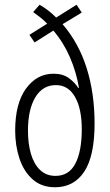

<svg xmlns="http://www.w3.org/2000/svg" viewBox="-20 -780 463 810"><path d="M147 -760Q166 -749 183.5 -735.5Q201 -722 217 -706L303 -760L325 -727L244 -678Q312 -599 345.5 -493Q379 -387 379 -259Q379 -122 335.5 -56Q292 10 212 10Q155 10 117.5 -23.5Q80 -57 62 -111.5Q44 -166 44 -229Q44 -343 89.5 -406Q135 -469 206 -469Q245 -469 270.5 -450.5Q296 -432 310 -409L313 -410Q302 -476 275 -538.5Q248 -601 205 -651L126 -601L104 -633L179 -680Q165 -695 149.5 -707Q134 -719 120 -729ZM216 -421Q160 -421 129 -369.5Q98 -318 98 -228Q98 -174 110.5 -131Q123 -88 149 -63Q175 -38 214 -38Q271 -38 298 -90Q325 -142 325 -235Q325 -321 296.5 -371Q268 -421 216 -421Z"/></svg>

Font: Noto Sans ExtraCondensed Light
Style: Regular
Weight: 300
Width: 2
Designer: Monotype Design Team
Foundry: Monotype Imaging Inc.
Version: Version 2.013; ttfautohint (v1.8.4.7-5d5b)